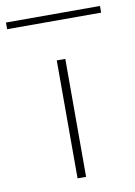

<svg xmlns="http://www.w3.org/2000/svg" viewBox="-145 -695 524 746"><g transform="rotate(-10 116.5 -322.5)"><path d="M133.8 0H100.1V-465.3H133.8ZM302.2 -618.2H-68.8V-644.5H302.2Z"/></g></svg>

Font: Spartan MB ExtLt
Style: Regular
Weight: 200
Designer: Matt Bailey, Mirko Velimirovic
Foundry: Matt Bailey
Version: Version 1.005